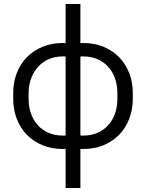

<svg xmlns="http://www.w3.org/2000/svg" viewBox="-20 -740 730 960"><path d="M308 -720V-524Q304 -525 300.5 -525Q297 -525 294 -525Q239 -525 193.5 -506.5Q148 -488 115 -454.5Q82 -421 64 -375Q46 -329 46 -273V-247Q46 -192 64 -145.5Q82 -99 115 -65.5Q148 -32 193.5 -13.5Q239 5 294 5Q297 5 301 5Q305 5 308 4V200H382V4Q385 5 389 5Q393 5 396 5Q451 5 496.5 -13.5Q542 -32 575 -65.5Q608 -99 626 -145.5Q644 -192 644 -247V-273Q644 -329 626 -375Q608 -421 575 -454.5Q542 -488 496.5 -506.5Q451 -525 396 -525Q393 -525 389.5 -525Q386 -525 382 -524V-720ZM123 -273Q123 -314 135.5 -347.5Q148 -381 170.5 -406Q193 -431 224.5 -444.5Q256 -458 294 -458Q297 -458 301 -458Q305 -458 308 -457V-63Q305 -62 301 -62Q297 -62 294 -62Q255 -62 223.5 -75.5Q192 -89 169.5 -113.5Q147 -138 135 -172Q123 -206 123 -247ZM567 -273V-247Q567 -206 555 -172Q543 -138 520.5 -113.5Q498 -89 466.5 -75.5Q435 -62 396 -62Q393 -62 389 -62Q385 -62 382 -63V-457Q387 -458 390 -458Q393 -458 396 -458Q435 -458 466.5 -444.5Q498 -431 520.5 -406.5Q543 -382 555 -348Q567 -314 567 -273Z"/></svg>

Font: Fixel Variable
Style: Regular
Weight: 100
Width: 3
Designer: AlfaBravo + MacPaw
Foundry: Kyrylo Tkachov, Marchela Mozhyna, Serhii Makarenko, Maria Weinstein, Zakhar Kryvoshyya
Version: Version 1.211